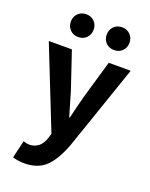

<svg xmlns="http://www.w3.org/2000/svg" viewBox="-165 -794 843 1077"><g transform="rotate(20 256.5 -255.5)"><path d="M208 -591.5Q189 -572 159 -572Q129 -572 110 -591.5Q91 -611 91 -640Q91 -669 110 -688.5Q129 -708 159 -708Q189 -708 208 -688.5Q227 -669 227 -640Q227 -611 208 -591.5ZM422 -591.5Q403 -572 373 -572Q343 -572 324 -591.5Q305 -611 305 -640Q305 -669 324 -688.5Q343 -708 373 -708Q403 -708 422 -688.5Q441 -669 441 -640Q441 -611 422 -591.5ZM116 197Q80 197 47 187L72 82Q93 89 106 89Q172 89 196 17L204 -11L12 -495H150L225 -272Q226 -269 266 -132H270Q283 -189 305 -272L370 -495H501L327 11Q291 107 244 152Q197 197 116 197Z"/></g></svg>

Font: Assistant
Style: Bold
Weight: 700
Designer: Hebrew By Ben Nathan, Latin by Paul Hunt
Version: Version 2.001;PS 002.001;hotconv 1.0.88;makeotf.lib2.5.64775